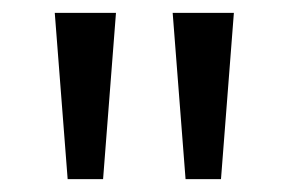

<svg xmlns="http://www.w3.org/2000/svg" viewBox="-20 -734 448 298"><path d="M160 -714 140 -456H85L65 -714ZM343 -714 323 -456H268L248 -714Z"/></svg>

Font: Noto Sans Ogham
Style: Regular
Weight: 400
Designer: Monotype Design Team
Foundry: Monotype Imaging Inc.
Version: Version 2.001; ttfautohint (v1.8.4.7-5d5b)